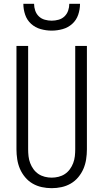

<svg xmlns="http://www.w3.org/2000/svg" viewBox="-20 -975 540 1003"><path d="M250 8Q224 8 198.5 2.5Q173 -3 150.5 -16Q128 -29 111 -49.5Q94 -70 84 -93.5Q74 -117 70 -143Q66 -169 66 -195V-735H127V-195Q127 -177 129 -159Q131 -141 137.5 -123.5Q144 -106 155 -91Q166 -76 181 -66Q196 -56 214 -51.5Q232 -47 250 -47Q268 -47 286 -51.5Q304 -56 319 -66Q334 -76 345 -91Q356 -106 362.5 -123.5Q369 -141 371 -159Q373 -177 373 -195V-735H434V-195Q434 -169 430 -143Q426 -117 416 -93.5Q406 -70 389 -49.5Q372 -29 349.5 -16Q327 -3 301.5 2.5Q276 8 250 8ZM250 -815Q221 -815 192.5 -823Q164 -831 142.5 -850.5Q121 -870 111.5 -898Q102 -926 102 -955H158Q158 -937 164 -919.5Q170 -902 183 -889.5Q196 -877 214 -872Q232 -867 250 -867Q268 -867 286 -872Q304 -877 317 -889.5Q330 -902 336 -919.5Q342 -937 342 -955H398Q398 -926 388.5 -898Q379 -870 357.5 -850.5Q336 -831 307.5 -823Q279 -815 250 -815Z"/></svg>

Font: Iosevka Light
Style: Regular
Weight: 300
Monospace: yes
Designer: Belleve Invis
Foundry: Belleve Invis
Version: Version 32.5.0; ttfautohint (v1.8.4)